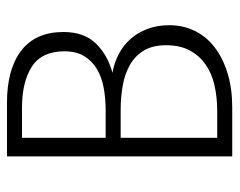

<svg xmlns="http://www.w3.org/2000/svg" viewBox="-86 -584 670 537"><g transform="rotate(-90 248.5 -315.0)"><path d="M230 -630Q324 -630 376 -590Q428 -550 428 -472Q428 -414 395.5 -381Q363 -348 314 -335Q342 -330 366 -317.5Q390 -305 408 -285Q426 -265 436.5 -237.5Q447 -210 447 -176Q447 -137 431 -104.5Q415 -72 385 -49Q355 -26 312.5 -13Q270 0 218 0H80V-630ZM132 -354H210Q242 -354 272 -359.5Q302 -365 324.5 -378.5Q347 -392 360.5 -414Q374 -436 374 -469Q374 -533 331 -560.5Q288 -588 216 -588H132ZM132 -42H208Q245 -42 278.5 -49.5Q312 -57 337 -74.5Q362 -92 376.5 -119Q391 -146 391 -185Q391 -222 376.5 -246.5Q362 -271 337 -285.5Q312 -300 279.5 -306Q247 -312 211 -312H132Z"/></g></svg>

Font: Mukta Malar ExtraLight
Style: Regular
Weight: 275
Designer: Aadarsh Rajan, Girish Dalvi, Yashodeep Gholap
Foundry: Ek Type
Version: Version 2.538;PS 1.000;hotconv 16.6.51;makeotf.lib2.5.65220;